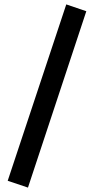

<svg xmlns="http://www.w3.org/2000/svg" viewBox="-20 -767 426 872"><path d="M281 -747 15 54 107 85 372 -716Z"/></svg>

Font: Unageo
Style: Medium
Weight: 500
Designer: Richard Sepsi
Foundry: Richard Sepsi
Version: Version 2.000